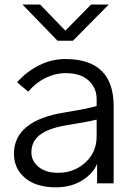

<svg xmlns="http://www.w3.org/2000/svg" viewBox="-20 -801 590 839"><path d="M117.2 -134.8Q117.2 -97.7 148.4 -71.8Q179.7 -45.9 234.4 -45.9Q303.7 -45.9 353 -90.8Q402.3 -135.7 402.3 -205.1V-278.3Q359.4 -267.6 265.6 -252.9Q189.5 -239.3 153.3 -210.9Q117.2 -182.6 117.2 -134.8ZM41 -128.9Q41 -275.4 267.6 -310.5Q369.1 -327.1 402.3 -337.9V-368.2Q402.3 -417 367.2 -449.2Q332 -481.4 267.6 -481.4Q220.7 -481.4 177.2 -459.5Q133.8 -437.5 103.5 -400.4L54.7 -441.4Q93.8 -486.3 148.9 -514.6Q204.1 -543 265.6 -543Q476.6 -543 476.6 -336.9V0H404.3V-85.9Q388.7 -43.9 339.8 -13.2Q291 17.6 224.6 17.6Q137.7 17.6 89.4 -23.4Q41 -64.5 41 -128.9ZM78.1 -781.2H155.3L265.6 -667L377.9 -781.2H455.1L298.8 -623H231.4Z"/></svg>

Font: Gothic A1
Style: Regular
Weight: 400
Designer: HanYang I&C Co.,Ltd.
Foundry: HanYang I&C Co.,Ltd.
Version: Version 2.50